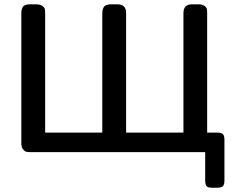

<svg xmlns="http://www.w3.org/2000/svg" viewBox="-20 -714 1109 901"><path d="M80.1 -43V-651.9Q80.1 -671.9 88.1 -682.9Q96.2 -693.8 121.1 -693.8H147.9Q168 -693.8 178.5 -686.5Q189 -679.2 190.4 -671.6Q191.9 -664.1 191.9 -650.9V-91.8H460V-647Q460 -658.2 460.9 -664.1Q461.9 -669.9 465.6 -678Q469.2 -686 478.5 -689.9Q487.8 -693.8 502.9 -693.8H530.8Q571.8 -693.8 571.8 -652.8V-91.8H840.8V-652.8Q840.8 -693.8 881.8 -693.8H910.2Q929.2 -693.8 939.2 -686.5Q949.2 -679.2 950.7 -672.1Q952.1 -665 952.1 -651.9V-91.8H999Q1018.1 -91.8 1025.6 -85Q1033.2 -78.1 1033.2 -58.1V132.8Q1033.2 154.8 1024.7 160.9Q1016.1 167 998 167H975.1Q954.1 167 948.5 158.4Q942.9 149.9 942.9 132.8V0H124Q110.8 0 103 -2Q95.2 -3.9 87.6 -13.9Q80.1 -23.9 80.1 -43Z"/></svg>

Font: CMU Sans Serif Demi Condensed
Style: DemiCondensed
Weight: 600
Width: 3
Version: Version 0.7.0